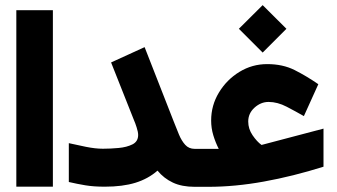

<svg xmlns="http://www.w3.org/2000/svg" viewBox="-20 -721 1301 741"><path d="M43 -681.6H184.1V-0.5H43Z M245.6 -168.5Q275.4 -161.6 311.8 -154.3Q348.1 -147 377 -147Q406.2 -147 437.7 -149.9Q469.2 -152.8 491.2 -163.8Q513.2 -174.8 513.2 -200.2Q513.2 -211.4 507.3 -229.5Q501.5 -247.6 497.6 -255.9L408.7 -480L538.1 -539.1L650.9 -251Q660.6 -225.6 670.7 -201.7Q680.7 -177.7 694.8 -162.1Q709 -146.5 731.4 -146.5H752V0H731.4Q681.6 0 647 -16.4Q612.3 -32.7 587.9 -62.5Q551.8 -30.8 502.4 -15.6Q453.1 -0.5 384.3 -0.5Q340.8 -0.5 309.1 -5.9Q277.3 -11.2 245.6 -18.6Z M901.9 -609.9 993.7 -701.2 1085.4 -609.9 993.7 -518.1ZM794.9 -255.9Q794.9 -314.5 825 -364Q855 -413.6 904.1 -443.6Q953.1 -473.6 1011.2 -473.6Q1071.3 -473.6 1116.9 -450.7Q1162.6 -427.7 1208.5 -396L1152.8 -272.9Q1122.1 -290.5 1086.4 -309.1Q1050.8 -327.6 1016.6 -327.6Q986.8 -327.6 962.4 -305.7Q938 -283.7 938 -252Q938 -223.6 954.8 -199Q971.7 -174.3 989.3 -161.6Q991.2 -162.1 993.2 -162.6L1228.5 -224.6V-77.6Q1110.4 -40.5 998.5 -20.3Q886.7 0 783.7 0H732.4V-146.5H824.2Q811.5 -171.4 803.2 -199Q794.9 -226.6 794.9 -255.9Z"/></svg>

Font: Vazir Black WOL
Style: Black-WOL
Weight: 900
Designer: Saber Rastikerdar
Foundry: Saber Rastikerdar
Version: Version 30.0.0